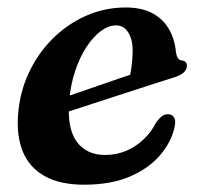

<svg xmlns="http://www.w3.org/2000/svg" viewBox="-20 -494 550 526"><path d="M99.5 -208Q99.5 -208 117.5 -214Q135.5 -220 164.5 -230Q193.5 -240 226.8 -251.5Q260 -263 292 -274Q324 -285 347.5 -293L333 -275.5Q337.5 -290 340.2 -309.8Q343 -329.5 343.5 -355Q343.5 -386 331.2 -405.2Q319 -424.5 298 -424.5Q277.5 -424.5 256.5 -409Q235.5 -393.5 217 -365.5Q198.5 -337.5 185.8 -299.2Q173 -261 169.5 -216Q163.5 -143 190 -106.2Q216.5 -69.5 268 -69.5Q297.5 -69.5 323.8 -80Q350 -90.5 372 -110.8Q394 -131 408 -159Q418 -172 425.2 -176.8Q432.5 -181.5 441 -181Q451 -181 456.8 -172.2Q462.5 -163.5 458 -144.5Q449 -104.5 418.2 -68.5Q387.5 -32.5 335.5 -10.2Q283.5 12 210.5 12Q145 12 103 -11.2Q61 -34.5 43 -77.5Q25 -120.5 29.5 -180Q34 -240.5 58.5 -293.5Q83 -346.5 123.2 -387Q163.5 -427.5 215 -450.5Q266.5 -473.5 324.5 -473.5Q369 -473.5 398.5 -457.2Q428 -441 443.5 -413.2Q459 -385.5 462 -351.5Q463 -342.5 466.8 -336Q470.5 -329.5 477 -328.5Q484.5 -328 488.2 -324.2Q492 -320.5 492 -313.5Q492 -304.5 484.5 -296.5Q477 -288.5 455.5 -281.5Q434.5 -275 400.5 -264Q366.5 -253 327 -240.2Q287.5 -227.5 248 -214.5Q208.5 -201.5 175.8 -191Q143 -180.5 123.5 -174Q104 -167.5 104 -167.5Z"/></svg>

Font: Fraunces SemiBold
Style: Italic
Weight: 600
Italic angle: -16°
Version: Version 1.000;[b76b70a41]